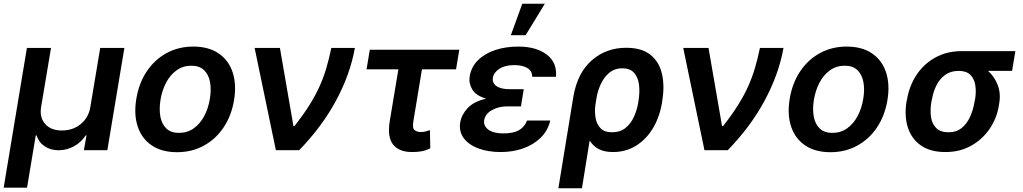

<svg xmlns="http://www.w3.org/2000/svg" viewBox="-32 -801 5454 1024"><path d="M-12.4 199.9 111.5 -545.5H240.1L187.1 -229.4Q178.3 -174.4 209 -139.7Q239.7 -105.1 298.3 -105.1Q357.2 -105.1 399 -139.7Q440.7 -174.4 449.6 -229.4L502.5 -545.5H631.4L540.5 0H415.5L429.3 -78.8H425.1Q400.2 -41.2 361.7 -20.4Q323.2 0.4 280.2 0.4Q238.3 0.4 206.7 -20.4Q175.1 -41.2 163 -78.8H158.7L112.2 199.9Z M912.3 10.7Q831.7 10.7 778.2 -25Q724.8 -60.7 702.9 -124.8Q681.1 -188.9 695 -273.8Q708.8 -357.6 750.7 -420.3Q792.6 -483 856.4 -517.8Q920.1 -552.6 998.9 -552.6Q1079.5 -552.6 1133 -516.9Q1186.4 -481.2 1208.3 -416.9Q1230.1 -352.6 1216.3 -267Q1202.4 -183.6 1160.3 -121.1Q1118.3 -58.6 1054.7 -24Q991.1 10.7 912.3 10.7ZM922.6 -92.3Q967.3 -92.3 1001.4 -116.7Q1035.5 -141 1057.4 -182.4Q1079.2 -223.7 1087.4 -274.5Q1095.5 -323.5 1088.1 -363.5Q1080.6 -403.4 1056.1 -427Q1031.6 -450.6 988.6 -450.6Q943.9 -450.6 909.8 -426.1Q875.7 -401.6 853.9 -360.1Q832 -318.5 823.9 -267.8Q816.1 -218.8 823.3 -179Q830.6 -139.2 855.1 -115.8Q879.6 -92.3 922.6 -92.3Z M1439.3 0 1326 -545.5H1460.9L1533 -128.6H1538.7Q1585.2 -188.2 1617.4 -239.2Q1649.5 -290.1 1671.3 -338.2Q1693.2 -386.4 1708.1 -436.8Q1723 -487.2 1735.1 -545.5H1860.8Q1835.6 -404.1 1759.9 -264Q1684.3 -123.9 1563.6 0Z M2417.6 -535.9 2400.2 -431.1H2218.4L2172.6 -154.1Q2166.2 -117.2 2179.2 -107.1Q2192.1 -96.9 2212 -96.9Q2227.3 -96.9 2238.6 -100.1Q2250 -103.3 2261 -106.9L2262.8 -9.9Q2237.9 2.1 2215.6 6Q2193.2 9.9 2166.2 9.9Q2095.9 9.9 2064.3 -30.4Q2032.7 -70.7 2046.9 -156.2L2092.7 -431.1H1922.9L1940.3 -535.9Z M2751.1 -263.5 2746.4 -233.7H2673.3Q2627.5 -233.7 2592 -214Q2556.5 -194.2 2550.1 -159.4Q2545.8 -130 2572.4 -109.7Q2599.1 -89.5 2652.3 -89.5Q2706 -89.5 2736 -106.7Q2766 -123.9 2778.8 -158H2902.7Q2890.3 -104.4 2851.9 -66.8Q2813.6 -29.1 2758.2 -9.6Q2702.8 9.9 2639.2 9.9Q2570.7 9.9 2518.8 -9.6Q2467 -29.1 2440.9 -64.8Q2414.8 -100.5 2422.6 -148.4Q2429.3 -188.9 2461.8 -224.1Q2494.3 -259.2 2560.7 -274.9Q2505.3 -291.2 2486.2 -324.8Q2467 -358.3 2473 -394.2Q2481.5 -444.6 2517.2 -479.9Q2552.9 -515.3 2608.5 -533.9Q2664.1 -552.6 2732.2 -552.6Q2827.4 -552.6 2883.7 -510.1Q2940 -467.7 2933.2 -391.3H2806.5Q2806.8 -421.9 2781.1 -437.9Q2755.3 -453.8 2710.2 -453.8Q2661.6 -453.8 2631.6 -434.3Q2601.6 -414.8 2596.6 -386.4Q2592.3 -358.7 2615.6 -342Q2638.8 -325.3 2687.9 -325.3H2761.4ZM2692.5 -613.3 2753.6 -781.2H2873.9L2771.3 -613.3Z M2946 203.1 3025.9 -285.5Q3047.6 -412.3 3124.1 -479.2Q3200.6 -546.2 3307.5 -546.2Q3391 -546.2 3437.7 -508.2Q3484.4 -470.2 3498.8 -405.9Q3513.1 -341.6 3500 -262.8L3498.6 -252.8Q3485.4 -174.7 3449.4 -115.6Q3413.4 -56.5 3359.2 -23.3Q3305 9.9 3237.2 9.9Q3191.4 9.9 3161.2 -6Q3131 -22 3112.9 -51.5L3071.7 203.1ZM3142.8 -236.5Q3139.2 -204.5 3144.5 -171.9Q3149.9 -139.2 3170.6 -117.4Q3191.4 -95.5 3233 -95.5Q3274.9 -95.5 3303.3 -118.1Q3331.7 -140.6 3348.4 -176.7Q3365.1 -212.7 3371.8 -252.8L3373.2 -262.8Q3381 -309.3 3376.1 -348.9Q3371.1 -388.5 3349.8 -412.6Q3328.5 -436.8 3286.9 -436.8Q3246.8 -436.8 3218.2 -413.4Q3189.6 -389.9 3172.6 -353.3Q3155.5 -316.8 3149.1 -276.6Z M3725.1 0 3611.9 -545.5H3746.8L3818.9 -128.6H3824.6Q3871.1 -188.2 3903.2 -239.2Q3935.4 -290.1 3957.2 -338.2Q3979 -386.4 3994 -436.8Q4008.9 -487.2 4021 -545.5H4146.7Q4121.4 -404.1 4045.8 -264Q3970.2 -123.9 3849.4 0Z M4397 10.7Q4316.4 10.7 4263 -25Q4209.5 -60.7 4187.7 -124.8Q4165.8 -188.9 4179.7 -273.8Q4193.5 -357.6 4235.4 -420.3Q4277.3 -483 4341.1 -517.8Q4404.8 -552.6 4483.7 -552.6Q4564.3 -552.6 4617.7 -516.9Q4671.2 -481.2 4693 -416.9Q4714.8 -352.6 4701 -267Q4687.1 -183.6 4645.1 -121.1Q4603 -58.6 4539.4 -24Q4475.9 10.7 4397 10.7ZM4407.3 -92.3Q4452.1 -92.3 4486.2 -116.7Q4520.2 -141 4542.1 -182.4Q4563.9 -223.7 4572.1 -274.5Q4580.3 -323.5 4572.8 -363.5Q4565.3 -403.4 4540.8 -427Q4516.3 -450.6 4473.4 -450.6Q4428.6 -450.6 4394.5 -426.1Q4360.4 -401.6 4338.6 -360.1Q4316.8 -318.5 4308.6 -267.8Q4300.8 -218.8 4308.1 -179Q4315.3 -139.2 4339.8 -115.8Q4364.3 -92.3 4407.3 -92.3Z M4802.6 -258.5 4805.4 -269.9Q4817.5 -343.4 4856.4 -402Q4895.2 -460.6 4956.9 -494.5Q5018.5 -528.4 5098 -528.4H5383.2L5365.8 -422.9H5237.6Q5271.3 -393.5 5288.9 -348Q5306.5 -302.6 5296.9 -248.6L5295.5 -238.6Q5284.4 -170.8 5246.3 -114.3Q5208.1 -57.9 5147.9 -24Q5087.7 9.9 5009.9 9.9Q4929.7 9.9 4879.4 -25.4Q4829.2 -60.7 4809.8 -121.4Q4790.5 -182.2 4802.6 -258.5ZM4938.2 -269.9 4935.4 -258.5Q4927.9 -214.1 4933.4 -177Q4938.9 -139.9 4961.5 -117.7Q4984 -95.5 5027.3 -95.5Q5068.2 -95.5 5096.2 -117.7Q5124.3 -139.9 5141.3 -177Q5158.4 -214.1 5165.5 -258.5L5168.3 -269.9Q5175.1 -311.1 5169.7 -345.9Q5164.4 -380.7 5143.3 -401.8Q5122.2 -422.9 5080.6 -422.9Q5038.4 -422.9 5009.1 -401.8Q4979.8 -380.7 4962.4 -345.9Q4945 -311.1 4938.2 -269.9Z"/></svg>

Font: Inter UI Semi Bold
Style: Italic
Weight: 600
Italic angle: -9.39999°
Designer: Rasmus Andersson
Foundry: rsms
Version: 3.2;8d6f07862